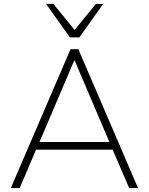

<svg xmlns="http://www.w3.org/2000/svg" viewBox="-20 -955 756 975"><path d="M35 0 338 -705H378L681 0H636L548 -204L575 -195H139L167 -204L80 0ZM357 -648 178 -228 156 -234H558L538 -228L359 -648ZM335 -765 214 -935H251L359 -803L467 -935H504L383 -765Z"/></svg>

Font: Nunito Sans 12pt ExtraLight
Style: Regular
Weight: 200
Version: Version 3.101;gftools[0.9.27]